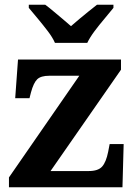

<svg xmlns="http://www.w3.org/2000/svg" viewBox="-20 -786 569 806"><path d="M17.6 0V-41.2L312.9 -468H187Q151.7 -468 136.3 -453.3Q121 -438.6 110 -398L103.8 -373.7H43.8L55.6 -536H487.9V-493.3L192.2 -68H352.8Q391.8 -68 408.6 -86.6Q425.4 -105.3 434.1 -148.9L440.3 -181.1H499.1L494.1 0ZM210.7 -606Q200.7 -629 180.4 -655.5Q160.1 -682 138.5 -708Q116.9 -734 100.9 -753V-766H170Q184.4 -755.6 203.7 -739.2Q223 -722.8 243 -706.3Q263 -689.8 278 -676.2Q293 -689.8 313.1 -706.3Q333.1 -722.8 353.2 -739.2Q373.2 -755.6 387 -766H456.2V-753Q441.2 -734 419.1 -708Q397 -682 377.1 -655.5Q357.3 -629 346.3 -606Z"/></svg>

Font: Noto Serif Telugu
Style: Regular
Weight: 400
Designer: Jelle Bosma - Monotype Design Team
Foundry: Monotype Imaging Inc.
Version: Version 2.003